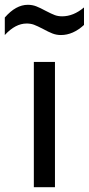

<svg xmlns="http://www.w3.org/2000/svg" viewBox="-45 -780 370 800"><path d="M184 -522V0H96V-522ZM135 -659Q110 -672 96.5 -677Q83 -682 66 -682Q19 -682 -25 -634V-707Q21 -760 71 -760Q90 -760 106.5 -753.5Q123 -747 145 -735Q170 -722 183.5 -717Q197 -712 214 -712Q261 -712 305 -749V-676Q259 -634 209 -634Q190 -634 173.5 -640.5Q157 -647 135 -659Z"/></svg>

Font: AmikoRegular
Style: Regular
Weight: 400
Designer: Pablo Impallari, Rodrigo Fuenzalida, Andres Torresi
Foundry: Impallari Type
Version: Version 1.000; ttfautohint (v1.3)